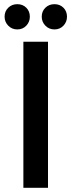

<svg xmlns="http://www.w3.org/2000/svg" viewBox="-20 -900 342 920"><path d="M92 -700H210V0H92ZM63 -880Q89 -880 106 -863Q123 -846 123 -820Q123 -795 106 -777Q89 -759 63 -759Q37 -759 19.5 -777Q2 -795 2 -820Q2 -846 19.5 -863Q37 -880 63 -880ZM241 -880Q267 -880 284 -863Q301 -846 301 -820Q301 -795 284 -777Q267 -759 241 -759Q215 -759 197.5 -777Q180 -795 180 -820Q180 -846 197.5 -863Q215 -880 241 -880Z"/></svg>

Font: Alexandria
Style: Regular
Weight: 400
Designer: Mohamed Gaber
Foundry: Kief Type Foundry
Version: Version 5.100